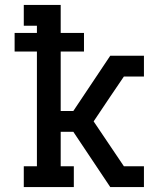

<svg xmlns="http://www.w3.org/2000/svg" viewBox="-20 -755 640 775"><path d="M480 -446 508 -489V-530H561V-446ZM76 0V-84H129V-547H39V-622H129V-651H76V-735H225V-622H319V-547H225V-307H276L425 -530H508V-488L480 -446L423 -362L358 -265L480 -84H561V0H508V-42V0H425L276 -223H225V-84H278V0Z"/></svg>

Font: Iosevka Slab Medium Extended
Style: Regular
Weight: 500
Width: 7
Monospace: yes
Designer: Belleve Invis
Foundry: Belleve Invis
Version: Version 11.1.1; ttfautohint (v1.8.3)